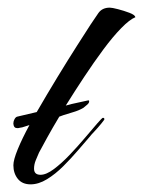

<svg xmlns="http://www.w3.org/2000/svg" viewBox="-20 -478 374 502"><path d="M60 4Q38 4 26.5 -10.5Q15 -25 15 -46Q15 -60 26.5 -88Q38 -116 57 -151L38 -145L32 -144Q30 -143 25 -143Q16 -143 15 -154V-156Q15 -161 18 -166.5Q21 -172 25 -173L76 -185Q102 -230 130 -276Q158 -322 182 -359.5Q206 -397 217 -414Q227 -429 237 -443.5Q247 -458 267 -458Q273 -458 288.5 -454Q304 -450 318.5 -444.5Q333 -439 334 -433Q319 -427 297 -404.5Q275 -382 250.5 -349Q226 -316 200.5 -277.5Q175 -239 152 -202L167 -206L208 -215Q209 -215 211 -215.5Q213 -216 213 -214Q214 -209 207 -203.5Q200 -198 198 -196Q186 -189 172 -185Q158 -181 146 -177L135 -173Q117 -143 103.5 -118.5Q90 -94 82 -79Q78 -70 73.5 -59Q69 -48 69 -37Q69 -21 86 -21Q101 -21 121 -36Q141 -51 162 -73Q183 -95 202 -117.5Q221 -140 234 -155Q247 -170 249 -170Q253 -170 253 -166Q253 -165 244.5 -154.5Q236 -144 226.5 -134Q217 -124 215 -121Q202 -106 184 -85Q166 -64 145.5 -43.5Q125 -23 103 -9.5Q81 4 60 4Z"/></svg>

Font: Caramel
Style: Regular
Weight: 400
Designer: Robert E. Leuschke
Foundry: Robert E. Leuschke
Version: Version 1.010